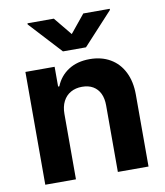

<svg xmlns="http://www.w3.org/2000/svg" viewBox="-84 -819 765 889"><g transform="rotate(-10 299.0 -375.0)"><path d="M201.1 0H56.9V-530.3H194.3V-437.3H200Q218.9 -484.2 260 -510.6Q301.1 -537.1 359.7 -537.1Q415 -537.1 456.1 -513.2Q497.3 -489.3 519.8 -444.4Q542.3 -399.5 542.3 -338V0H398.1V-312.8Q398.1 -345.5 387 -368.8Q375.8 -392 354.5 -404.6Q333.2 -417.1 302.8 -417.1Q272.6 -417.1 249.5 -404.1Q226.5 -391.1 213.8 -366.4Q201.1 -341.7 201.1 -307.3ZM298.8 -665.7 367.9 -750.4H492.2V-745L352.9 -593.8H244.7L105.4 -745V-750.4H229.3Z"/></g></svg>

Font: Pretendard Std Variable
Style: Regular
Weight: 400
Designer: Base glyphs from Inter by Rasmus Andersson; Hangeul glyphs from Noto Sans CJK(Source Han Sans) by Jang Soo-young and Kan
Foundry: Kil Hyung-jin
Version: Version 1.309;Glyphs 3.2 (3225)